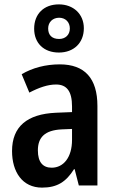

<svg xmlns="http://www.w3.org/2000/svg" viewBox="-20 -847 528 877"><path d="M249 -607C317 -607 363 -651 363 -718C363 -783 315 -827 249 -827C180 -827 136 -783 136 -716C136 -650 180 -607 249 -607ZM250 -669C217 -669 200 -687 200 -717C200 -746 221 -766 250 -766C279 -766 299 -746 299 -717C299 -687 278 -669 250 -669ZM253 -553C188 -553 128 -537 79 -508L114 -424C158 -447 198 -461 236 -461C285 -461 309 -430 309 -361V-335L235 -332C104 -326 35 -269 35 -157C35 -62 82 10 172 10C242 10 282 -17 318 -74H321L340 0H425V-363C425 -489 367 -553 253 -553ZM261 -256 309 -258V-208C309 -128 270 -81 216 -81C176 -81 153 -106 153 -160C153 -219 184 -252 261 -256Z"/></svg>

Font: Noto Sans Thai Cond SemBd
Style: Regular
Weight: 600
Width: 3
Designer: Monotype Design Team
Foundry: Monotype Imaging Inc.
Version: Version 2.002